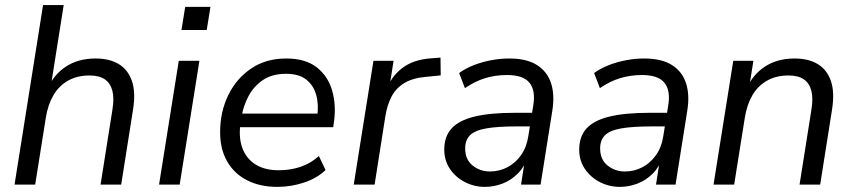

<svg xmlns="http://www.w3.org/2000/svg" viewBox="-20 -725 3353 754"><path d="M37.1 0 149.1 -705H230.1L178 -376.2H166.5Q191.5 -432.9 239.8 -464.1Q288.2 -495.3 355.4 -495.3Q409.4 -495.3 445.9 -473.6Q482.4 -451.8 497.9 -407.4Q513.4 -362.9 502.4 -294.1L455.9 0H374.9L421.4 -293.7Q429 -339.1 421.2 -369Q413.3 -398.8 391.3 -413.7Q369.3 -428.6 331.4 -428.6Q282.9 -428.6 247 -408.1Q211.1 -387.7 189.7 -350.8Q168.2 -314 160.1 -263.5L118.1 0Z M692.6 -607.3 707.3 -698H806.5L791.8 -607.3ZM604.6 0 682.1 -486.3H763.1L685.6 0Z M1069.9 8.9Q1000.7 8.9 949.9 -17.2Q899.1 -43.4 871.8 -91.6Q844.4 -139.7 844.4 -205.6Q844.4 -285 876 -350.5Q907.6 -416.1 965.9 -455.7Q1024.3 -495.3 1103.8 -495.3Q1180.1 -495.3 1224.5 -460.1Q1268.8 -424.8 1284.7 -368.2Q1300.6 -311.5 1291.6 -247.3L1288.6 -225.5H906.8L914.7 -279H1243.4L1225.4 -265.6Q1232.4 -313 1222.1 -351.1Q1211.8 -389.3 1183 -412.2Q1154.3 -435.2 1102.8 -435.2Q1048.7 -435.2 1012.6 -410.7Q976.6 -386.2 956.4 -348.3Q936.2 -310.5 929.1 -269.2L925.2 -245.1Q916.1 -188.1 931 -145.7Q945.8 -103.3 982.5 -79.8Q1019.2 -56.4 1074 -56.4Q1120.2 -56.4 1159.9 -69.7Q1199.7 -83 1232.3 -112.2L1258.5 -57.2Q1225.1 -25.1 1173.9 -8.1Q1122.7 8.9 1069.9 8.9Z M1369.1 0 1446.6 -486.3H1525.7L1507.2 -370.5H1496.7Q1515.2 -423.3 1558.9 -457.1Q1602.6 -490.8 1671.2 -495.8L1709.9 -498.8L1710.7 -428.9L1655.1 -423.5Q1601.6 -419 1568.6 -399.3Q1535.6 -379.6 1518.1 -346.6Q1500.7 -313.6 1493.2 -267.8L1451.1 0Z M1884.4 8.9Q1842 8.9 1805.5 -10Q1769.1 -28.9 1746.8 -61.8Q1724.6 -94.8 1724.6 -137.3Q1724.6 -188.8 1753.3 -220.5Q1782.1 -252.2 1843.1 -267.1Q1904.1 -282 1999.6 -282H2080.1L2071.8 -228.6H2010.9Q1933.9 -228.6 1889.3 -220.7Q1844.8 -212.9 1825.8 -193.9Q1806.8 -174.9 1806.8 -142.1Q1806.8 -98.1 1836.2 -74.9Q1865.5 -51.6 1904.3 -51.6Q1940.5 -51.6 1972.1 -68Q2003.7 -84.4 2025.9 -115.5Q2048.1 -146.6 2054.7 -190.1L2074.3 -311.7Q2083.8 -369.8 2059.2 -400.1Q2034.6 -430.4 1971.2 -430.4Q1926.1 -430.4 1885.7 -418.2Q1845.2 -405.9 1805.8 -378.9L1783.1 -438.3Q1807.1 -455.8 1839.2 -468.6Q1871.3 -481.3 1907.6 -488.3Q1943.9 -495.3 1979.8 -495.3Q2048.2 -495.3 2088.6 -469.7Q2129.1 -444.2 2144.1 -398.2Q2159 -352.1 2149 -290.3L2102.9 0H2026.2L2043.3 -110.4H2053.3Q2039.8 -69.8 2013.2 -43.2Q1986.7 -16.7 1953 -3.9Q1919.4 8.9 1884.4 8.9Z M2414.4 8.9Q2372 8.9 2335.5 -10Q2299.1 -28.9 2276.8 -61.8Q2254.6 -94.8 2254.6 -137.3Q2254.6 -188.8 2283.3 -220.5Q2312.1 -252.2 2373.1 -267.1Q2434.1 -282 2529.6 -282H2610.1L2601.8 -228.6H2540.9Q2463.9 -228.6 2419.3 -220.7Q2374.8 -212.9 2355.8 -193.9Q2336.8 -174.9 2336.8 -142.1Q2336.8 -98.1 2366.2 -74.9Q2395.5 -51.6 2434.3 -51.6Q2470.5 -51.6 2502.1 -68Q2533.7 -84.4 2555.9 -115.5Q2578.1 -146.6 2584.7 -190.1L2604.3 -311.7Q2613.8 -369.8 2589.2 -400.1Q2564.6 -430.4 2501.2 -430.4Q2456.1 -430.4 2415.7 -418.2Q2375.2 -405.9 2335.8 -378.9L2313.1 -438.3Q2337.1 -455.8 2369.2 -468.6Q2401.3 -481.3 2437.6 -488.3Q2473.9 -495.3 2509.8 -495.3Q2578.2 -495.3 2618.6 -469.7Q2659.1 -444.2 2674.1 -398.2Q2689 -352.1 2679 -290.3L2632.9 0H2556.2L2573.3 -110.4H2583.3Q2569.8 -69.8 2543.2 -43.2Q2516.7 -16.7 2483 -3.9Q2449.4 8.9 2414.4 8.9Z M2782.1 0 2859.6 -486.3H2938.7L2921.1 -376.2H2911.5Q2936.5 -432.9 2984.8 -464.1Q3033.2 -495.3 3100.4 -495.3Q3154.4 -495.3 3190.9 -473.6Q3227.4 -451.8 3242.9 -407.4Q3258.4 -362.9 3247.4 -294.1L3200.9 0H3119.9L3166.4 -293.7Q3174 -339.1 3166.2 -369Q3158.3 -398.8 3136.3 -413.7Q3114.3 -428.6 3076.4 -428.6Q3027.9 -428.6 2992 -408.1Q2956.1 -387.7 2934.7 -350.8Q2913.2 -314 2905.1 -263.5L2863.1 0Z"/></svg>

Font: Nunito Sans 12pt ExtraLight
Style: Italic
Weight: 200
Italic angle: -9°
Designer: Vernon Adams
Foundry: Vernon Adams
Version: Version 3.101;gftools[0.9.27]